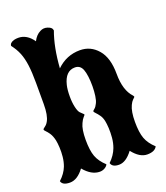

<svg xmlns="http://www.w3.org/2000/svg" viewBox="-152 -924 913 1054"><g transform="rotate(-20 305.0 -397.5)"><path d="M74.7 24.9Q31.2 24.9 24.4 -1.5Q58.1 -32.2 72.3 -68.8Q81.5 -93.3 84.5 -121.8Q87.4 -150.4 85.9 -176.5Q84.5 -202.6 81.1 -218.8Q74.7 -246.6 64.2 -262.2Q53.7 -277.8 45.4 -285.6Q37.1 -293.5 37.1 -298.3Q37.1 -302.2 48.8 -310.3Q60.5 -318.4 68.4 -333Q85.9 -363.8 85.9 -429.2V-553.2Q85.9 -615.2 80.3 -657.5Q74.7 -699.7 62 -731Q49.3 -762.2 26.9 -790.5Q26.9 -808.6 53.7 -816.4Q64.9 -819.3 78.1 -819.3Q128.4 -819.3 163.6 -768.1Q179.7 -800.3 206.5 -813.5Q226.6 -824.2 248.8 -816.9Q271 -809.6 274.4 -797.9L276.4 -790.5Q244.6 -704.1 236.3 -583.5Q293.9 -639.6 373 -639.6Q435.1 -639.6 476.8 -591.1Q518.6 -542.5 518.6 -448.7Q518.6 -352.1 562.5 -305.7Q568.8 -298.8 565.7 -295.2Q562.5 -291.5 554.7 -284.4Q546.9 -277.3 538.6 -259.8Q522.9 -227.5 522.9 -166Q522.9 -104 536.1 -68.6Q549.3 -33.2 584 -1.5Q570.8 24.9 526.4 24.9Q481.9 24.9 441.4 -27.3Q402.3 24.9 361.8 24.9Q321.8 24.9 314.9 -1.5Q348.1 -33.2 362.3 -71.3Q372.1 -97.7 374.8 -127.4Q377.4 -157.2 376 -183.8Q374.5 -210.4 371.1 -226.1Q366.7 -247.6 356.4 -262Q346.2 -276.4 337.2 -285.4Q328.1 -294.4 328.1 -299.3Q328.1 -301.8 337.9 -309.6Q347.7 -317.4 355.5 -334Q363.3 -348.6 366.9 -374.5Q370.6 -400.4 370.8 -430.2Q371.1 -460 367.7 -486.6Q364.3 -513.2 357.9 -529.3Q345.7 -560.1 314.9 -560.1Q258.8 -560.1 240.7 -484.9Q234.4 -459.5 234.4 -419.4Q234.4 -384.8 240.5 -357.7Q246.6 -330.6 255.4 -320.8Q262.7 -313 269.5 -307.1Q276.4 -301.3 276.4 -298.8Q276.4 -296.9 267.6 -287.6Q258.8 -278.3 250 -258.8Q234.9 -228 234.9 -166Q234.9 -104 248 -68.6Q261.2 -33.2 295.9 -1.5Q292.5 8.3 279.1 16.6Q265.6 24.9 249 24.9Q200.7 24.9 157.2 -27.3Q118.2 24.9 74.7 24.9Z"/></g></svg>

Font: Sancreek
Style: Regular
Weight: 400
Designer: Vernon Adams
Foundry: Vernon Adams
Version: Version 1.100; ttfautohint (v1.8.4.7-5d5b)